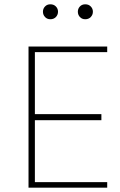

<svg xmlns="http://www.w3.org/2000/svg" viewBox="-20 -864 554 884"><path d="M473.6 -25.4V0H111.3V-649.9H473.6V-624H140.6V-338.4H446.8V-310.5H140.6V-25.4ZM177.7 -810.1Q177.7 -824.2 187.3 -834.2Q196.8 -844.2 211.9 -844.2Q227.5 -844.2 237.3 -834.2Q247.1 -824.2 247.1 -810.1Q247.1 -795.9 237.3 -785.6Q227.5 -775.4 211.9 -775.4Q196.8 -775.4 187.3 -785.6Q177.7 -795.9 177.7 -810.1ZM338.4 -810.1Q338.4 -824.2 347.9 -834.2Q357.4 -844.2 372.6 -844.2Q388.2 -844.2 397.9 -834.2Q407.7 -824.2 407.7 -810.1Q407.7 -795.9 397.9 -785.6Q388.2 -775.4 372.6 -775.4Q357.4 -775.4 347.9 -785.6Q338.4 -795.9 338.4 -810.1Z"/></svg>

Font: Estedad-FD Thin
Style: Regular
Weight: 100
Designer: Amin Abedi
Version: Version 7.3